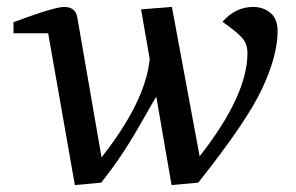

<svg xmlns="http://www.w3.org/2000/svg" viewBox="-20 -527 854 554"><path d="M19 -431V-463Q137 -507 165 -507Q198 -507 203 -477L273 -73Q400 -234 412 -357L387 -500L476 -507L556 -76Q694 -252 694 -374Q694 -401 677.5 -419Q661 -437 622 -464Q659 -507 711 -507Q739 -507 760 -490Q781 -473 781 -437Q781 -367 736.5 -271.5Q692 -176 552 0L475 7L431 -248Q423 -236 395 -186Q367 -136 338.5 -92Q310 -48 272 0L196 7L119 -431Z"/></svg>

Font: Volkhov
Style: Italic
Weight: 400
Italic angle: -12°
Designer: Cyreal (www.cyreal.org)
Foundry: Cyreal (www.cyreal.org)
Version: Version 1.010